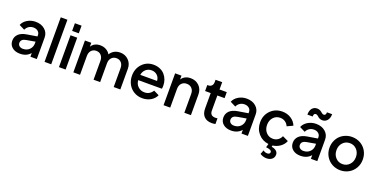

<svg xmlns="http://www.w3.org/2000/svg" viewBox="-20 -1809 6034 3064"><g transform="rotate(20 2997.0 -277.0)"><path d="M228 12.2Q145.5 12.2 94.7 -30.3Q43.9 -72.8 43.9 -143.1Q43.9 -210 89.8 -254.9Q135.7 -299.8 227.1 -314.9L398.9 -342.8V-363.8Q398.9 -403.8 369.1 -429.4Q339.4 -455.1 291 -455.1Q247.1 -455.1 213.1 -432.1Q179.2 -409.2 163.1 -371.1L68.8 -418Q91.8 -477.5 154.5 -515.4Q217.3 -553.2 293.9 -553.2Q390.1 -553.2 451.2 -500.2Q512.2 -447.3 512.2 -363.8V0H403.8V-63Q339.4 12.2 228 12.2ZM162.1 -147Q162.1 -116.2 185.8 -96.7Q209.5 -77.1 246.1 -77.1Q313.5 -77.1 356.2 -119.6Q398.9 -162.1 398.9 -225.1V-253.9L249 -228Q162.1 -213.9 162.1 -147Z M643.6 0V-756.8H756.8V0Z M888.2 -615.2V-745.1H1001.5V-615.2ZM888.2 0V-541H1001.5V0Z M1132.8 0V-541H1240.7V-474.1Q1262.7 -512.7 1302.2 -533Q1341.8 -553.2 1392.1 -553.2Q1446.8 -553.2 1491.7 -528.6Q1536.6 -503.9 1561 -460.9Q1587.9 -506.3 1631.6 -529.8Q1675.3 -553.2 1730 -553.2Q1815.4 -553.2 1873 -495.8Q1930.7 -438.5 1930.7 -350.1V0H1817.9V-318.8Q1817.9 -378.4 1786.6 -413.3Q1755.4 -448.2 1704.1 -448.2Q1652.3 -448.2 1620.1 -413.1Q1587.9 -377.9 1587.9 -318.8V0H1476.1V-318.8Q1476.1 -378.4 1444.3 -413.3Q1412.6 -448.2 1360.8 -448.2Q1309.6 -448.2 1277.8 -413.3Q1246.1 -378.4 1246.1 -318.8V0Z M2305.7 12.2Q2226.1 12.2 2162.8 -25.4Q2099.6 -63 2064.7 -127.7Q2029.8 -192.4 2029.8 -272Q2029.8 -393.1 2106.2 -473.1Q2182.6 -553.2 2296.9 -553.2Q2356.4 -553.2 2405.8 -532Q2455.1 -510.7 2487.3 -474.6Q2519.5 -438.5 2537.1 -391.1Q2554.7 -343.8 2554.7 -291Q2554.7 -257.8 2549.8 -237.8H2147.9Q2152.8 -170.4 2197.5 -129.2Q2242.2 -87.9 2306.6 -87.9Q2353.5 -87.9 2388.4 -109.4Q2423.3 -130.9 2444.8 -167L2536.6 -122.1Q2511.2 -62.5 2448.7 -25.1Q2386.2 12.2 2305.7 12.2ZM2296.9 -458Q2240.7 -458 2200.4 -423.3Q2160.2 -388.7 2149.9 -328.1H2435.1Q2432.1 -385.7 2393.3 -421.9Q2354.5 -458 2296.9 -458Z M2664.6 0V-541H2772.5V-475.1Q2795.4 -512.7 2835.2 -533Q2875 -553.2 2925.8 -553.2Q3014.6 -553.2 3072 -496.3Q3129.4 -439.5 3129.4 -350.1V0H3017.6V-318.8Q3017.6 -378.4 2984.4 -413.3Q2951.2 -448.2 2897.5 -448.2Q2844.2 -448.2 2811 -413.1Q2777.8 -377.9 2777.8 -318.8V0Z M3484.4 5.9Q3398.9 5.9 3352.3 -41.7Q3305.7 -89.4 3305.7 -176.8V-439H3210.4V-541H3225.6Q3262.7 -541 3284.2 -563Q3305.7 -585 3305.7 -623V-665H3418.5V-541H3541.5V-439H3418.5V-182.1Q3418.5 -94.2 3508.8 -94.2Q3525.4 -94.2 3545.4 -97.2V0Q3509.3 5.9 3484.4 5.9Z M3812.5 12.2Q3730 12.2 3679.2 -30.3Q3628.4 -72.8 3628.4 -143.1Q3628.4 -210 3674.3 -254.9Q3720.2 -299.8 3811.5 -314.9L3983.4 -342.8V-363.8Q3983.4 -403.8 3953.6 -429.4Q3923.8 -455.1 3875.5 -455.1Q3831.5 -455.1 3797.6 -432.1Q3763.7 -409.2 3747.6 -371.1L3653.3 -418Q3676.3 -477.5 3739 -515.4Q3801.8 -553.2 3878.4 -553.2Q3974.6 -553.2 4035.6 -500.2Q4096.7 -447.3 4096.7 -363.8V0H3988.3V-63Q3923.8 12.2 3812.5 12.2ZM3746.6 -147Q3746.6 -116.2 3770.3 -96.7Q3793.9 -77.1 3830.6 -77.1Q3897.9 -77.1 3940.7 -119.6Q3983.4 -162.1 3983.4 -225.1V-253.9L3833.5 -228Q3746.6 -213.9 3746.6 -147Z M4496.1 234.9Q4467.3 234.9 4436.5 225.6Q4405.8 216.3 4385.3 200.2L4411.1 131.8Q4442.9 157.2 4481 157.2Q4502.4 157.2 4515.4 147Q4528.3 136.7 4528.3 120.1Q4528.3 79.6 4432.1 70.8L4449.2 9.8Q4342.3 -2.9 4274.2 -81.5Q4206.1 -160.2 4206.1 -272Q4206.1 -393.1 4285.2 -473.1Q4364.3 -553.2 4485.4 -553.2Q4567.4 -553.2 4632.8 -511Q4698.2 -468.8 4724.1 -400.9L4625 -355Q4607.4 -397.9 4570.3 -423.1Q4533.2 -448.2 4485.4 -448.2Q4415.5 -448.2 4369.9 -398.2Q4324.2 -348.1 4324.2 -271Q4324.2 -193.8 4369.9 -143.3Q4415.5 -92.8 4485.4 -92.8Q4533.2 -92.8 4570.1 -118.2Q4606.9 -143.6 4625 -187L4724.1 -140.1Q4701.7 -81.1 4646.2 -40.3Q4590.8 0.5 4519 9.8L4513.2 33.2Q4565.4 41.5 4594.2 66.7Q4623 91.8 4623 128.9Q4623 176.3 4588.1 205.6Q4553.2 234.9 4496.1 234.9Z M5126 -640.1Q5101.1 -640.1 5081.3 -649.2Q5061.5 -658.2 5050.8 -669.2Q5040 -680.2 5025.9 -689.2Q5011.7 -698.2 4997.1 -698.2Q4962.4 -698.2 4962.4 -644H4873Q4873 -714.8 4905 -752Q4937 -789.1 4988.3 -789.1Q5013.2 -789.1 5033.4 -780Q5053.7 -771 5064.7 -760.5Q5075.7 -750 5089.8 -741Q5104 -731.9 5118.2 -731.9Q5154.3 -731.9 5154.3 -785.2H5242.2Q5242.2 -717.3 5209.5 -678.7Q5176.8 -640.1 5126 -640.1ZM4991.2 12.2Q4908.7 12.2 4857.9 -30.3Q4807.1 -72.8 4807.1 -143.1Q4807.1 -210 4853 -254.9Q4898.9 -299.8 4990.2 -314.9L5162.1 -342.8V-363.8Q5162.1 -403.8 5132.3 -429.4Q5102.5 -455.1 5054.2 -455.1Q5010.3 -455.1 4976.3 -432.1Q4942.4 -409.2 4926.3 -371.1L4832 -418Q4855 -477.5 4917.7 -515.4Q4980.5 -553.2 5057.1 -553.2Q5153.3 -553.2 5214.4 -500.2Q5275.4 -447.3 5275.4 -363.8V0H5167V-63Q5102.5 12.2 4991.2 12.2ZM4925.3 -147Q4925.3 -116.2 4949 -96.7Q4972.7 -77.1 5009.3 -77.1Q5076.7 -77.1 5119.4 -119.6Q5162.1 -162.1 5162.1 -225.1V-253.9L5012.2 -228Q4925.3 -213.9 4925.3 -147Z M5668 12.2Q5590.3 12.2 5525.4 -24.2Q5460.4 -60.5 5422.6 -125.7Q5384.8 -190.9 5384.8 -271Q5384.8 -331.1 5406.7 -383.8Q5428.7 -436.5 5466.6 -473.6Q5504.4 -510.7 5556.6 -532Q5608.9 -553.2 5668 -553.2Q5746.1 -553.2 5810.5 -517.1Q5875 -481 5912.4 -416Q5949.7 -351.1 5949.7 -271Q5949.7 -190.4 5911.6 -125Q5873.5 -59.6 5809.1 -23.7Q5744.6 12.2 5668 12.2ZM5668 -92.8Q5738.8 -92.8 5785.9 -143.6Q5833 -194.3 5833 -271Q5833 -347.2 5785.9 -397.7Q5738.8 -448.2 5668 -448.2Q5596.7 -448.2 5549.8 -397.9Q5502.9 -347.7 5502.9 -271Q5502.9 -194.3 5549.8 -143.6Q5596.7 -92.8 5668 -92.8Z"/></g></svg>

Font: Plus Jakarta Sans SemiBold
Style: Regular
Weight: 600
Designer: Gumpita Rahayu
Foundry: Tokotype
Version: Version 2.006